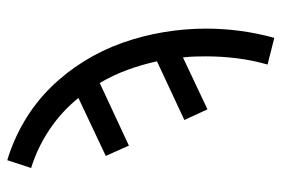

<svg xmlns="http://www.w3.org/2000/svg" viewBox="-146 -422 791 540"><g transform="rotate(-90 250.0 -152.5)"><path d="M413 223 338 204Q350 162 355.5 118.5Q361 75 361 31Q361 15 360.5 -1Q360 -17 358 -34L212 35L182 -30L347 -107Q338 -149 323 -190Q308 -231 286 -268L110 -186L81 -251L244 -328Q206 -375 155.5 -409Q105 -443 47 -461L69 -528Q126 -511 178.5 -480Q231 -449 273 -406.5Q315 -364 347 -312.5Q379 -261 399 -204.5Q419 -148 429 -88.5Q439 -29 439 31Q439 80 432.5 128Q426 176 413 223Z"/></g></svg>

Font: Iosevka Gothic
Style: Regular
Weight: 400
Monospace: yes
Designer: Belleve Invis
Foundry: Belleve Invis
Version: Version 15.5.1; ttfautohint (v1.8.4)